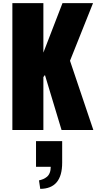

<svg xmlns="http://www.w3.org/2000/svg" viewBox="-20 -830 628 1226"><path d="M59 0V-810H257V-494L379 -810H574L427 -442L576 0H373L267 -351L257 -338V0ZM237 376 229 322Q245 318 256 313.5Q267 309 279 299.5Q291 290 297.5 273.5Q304 257 304 235H210V71H377V209Q377 375 237 376Z"/></svg>

Font: Oswald Heavy
Style: Regular
Weight: 400
Designer: Vernon Adams
Foundry: Vernon Adams
Version: Version 4.101